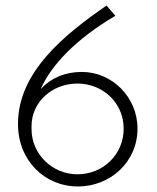

<svg xmlns="http://www.w3.org/2000/svg" viewBox="-20 -666 569 694"><path d="M276 -406C215 -406 164 -384 127 -344C164 -429 254 -525 397 -609L365 -646C215 -542 45 -407 45 -218C45 -86 141 8 262 8C378 8 477 -80 477 -201C477 -316 384 -406 276 -406ZM260 -36C168 -36 94 -110 94 -199V-210C94 -297 168 -364 260 -364C352 -364 427 -294 427 -201C427 -107 352 -36 260 -36Z"/></svg>

Font: Sulaf Light
Style: Regular
Weight: 300
Designer: Bandar Raffah (Arabic) and Santiago Orozco (Latin)
Foundry: Caramella and Typemade
Version: Version 1.005;PS 001.005;hotconv 1.0.88;makeotf.lib2.5.64775